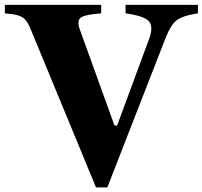

<svg xmlns="http://www.w3.org/2000/svg" viewBox="-40 -782 856 812"><path d="M366 10.5 87 -665Q77.5 -687.5 66.2 -699.5Q55 -711.5 35.2 -717.2Q15.5 -723 -19.5 -725.5V-761.5H388V-725.5Q319 -720.5 301.8 -707.5Q284.5 -694.5 297 -659L444 -251.5L455 -250.5L590.5 -617Q610 -670 589.2 -692.5Q568.5 -715 491 -725.5V-761.5H797V-725.5Q752.5 -718.5 728 -708.2Q703.5 -698 688.8 -677Q674 -656 658 -615.5L414 10.5Z"/></svg>

Font: Libre Caslon Text
Style: Bold
Weight: 700
Designer: Pablo Impallari, Rodrigo Fuenzalida, Katja Schimmel
Foundry: Pablo Impallari, Rodrigo Fuenzalida
Version: Version 2.000